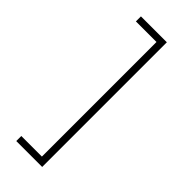

<svg xmlns="http://www.w3.org/2000/svg" viewBox="-271 -750 917 917"><g transform="rotate(45 187.5 -291.0)"><path d="M70 130V96H209V-678H70V-712H245V130Z"/></g></svg>

Font: Overpass Thin
Style: Regular
Weight: 100
Designer: Delve Withrington, Thomas Jockin
Foundry: Delve Fonts
Version: Version 3.000;DELV;Overpass